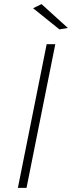

<svg xmlns="http://www.w3.org/2000/svg" viewBox="-20 -914 350 934"><path d="M249 -699 109 0H67L207 -699ZM182 -894 310 -778 269 -771 141 -874Z"/></svg>

Font: Gontserrat ExtraLight
Style: Italic
Weight: 275
Italic angle: -11.3°
Designer: Julieta Ulanovsky
Foundry: Julieta Ulanovsky
Version: Version 6.001